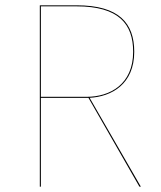

<svg xmlns="http://www.w3.org/2000/svg" viewBox="-20 -700 602 720"><path d="M502.8 0H508.2L316.1 -333.2C398 -337.4 483.4 -384.1 483.4 -505.8C483.4 -612.4 427.4 -680.1 267.5 -680.1H129.3V0H133.3V-333H311.7ZM133.3 -336.9V-676.2H267.2C425.3 -676.2 479.3 -610.1 479.3 -505.8C479.3 -384 392.6 -336.9 304.1 -336.9Z"/></svg>

Font: Fira Sans Four
Style: Regular
Weight: 100
Designer: Carrois Corporate & Edenspiekermann AG
Foundry: Carrois Corporate GbR & Edenspiekermann AG
Version: Version 4.203;PS 004.203;hotconv 1.0.88;makeotf.lib2.5.64775